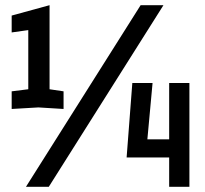

<svg xmlns="http://www.w3.org/2000/svg" viewBox="-20 -720 790 740"><path d="M25 -300V-368L89 -376V-604L25 -595V-660L171 -700V-376L225 -368V-300L128 -306ZM80 0 522 -700H610L168 0ZM468 -113 490 -400H568L548 -183H632V-400H710V0H632V-113Z"/></svg>

Font: Tektur Condensed
Style: Regular
Weight: 400
Width: 3
Designer: Adam Jagosz
Foundry: Adam Jagosz
Version: Version 1.005;gftools[0.9.30]